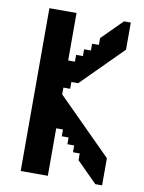

<svg xmlns="http://www.w3.org/2000/svg" viewBox="-81 -757 609 813"><g transform="rotate(10 224.0 -350.0)"><path d="M210.8 -379.2V-408.3H240L415 -583.3V-700H385.8L298.3 -612.5V-583.3H269.2V-554.2H240V-525H210.8V-495.8H181.7V-700H65V0H181.7V-204.2H210.8V-175H240V-145.9H269.2V-116.7H298.3V-87.5L385.8 0H415V-116.7L181.7 -350V-379.2Z"/></g></svg>

Font: Stepalange
Style: Regular
Weight: 400
Designer: Szymon Furjan
Version: Version 1.005;Fontself Maker 3.5.8